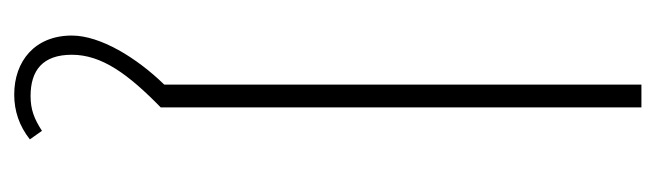

<svg xmlns="http://www.w3.org/2000/svg" viewBox="-346 -370 922 270"><g transform="rotate(90 115.0 -235.0)"><path d="M113 206C136 206 157 199 176 184L164 167C147 178 134 183 115 183C79 183 57 166 57 125C57 83 84 46 131 0V-676H99V-5C61 34 30 85 30 125C30 177 66 206 113 206Z"/></g></svg>

Font: MV Cash Thin
Style: Regular
Weight: 100
Designer: Rodrigo Fuenzalida
Foundry: fragTYPE
Version: Version 1.100;Glyphs 3.1.2 (3151)